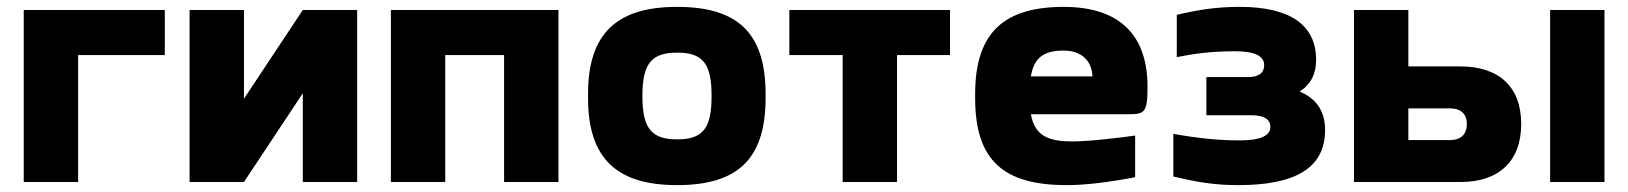

<svg xmlns="http://www.w3.org/2000/svg" viewBox="-20 -529 4732 558"><path d="M49 0H207V-369H459V-500H49Z M531 0H689L860 -258V0H1018V-500H860L689 -242V-500H531Z M1116 0H1274V-369H1445V0H1603V-500H1116Z M1689 -256V-244C1689 -66 1775 9 1948 9C2123 9 2205 -66 2205 -244V-256C2205 -434 2123 -509 1948 -509C1775 -509 1689 -434 1689 -256ZM1847 -248V-252C1847 -348 1877 -376 1948 -376C2020 -376 2048 -347 2048 -252V-248C2048 -153 2020 -124 1948 -124C1877 -124 1847 -152 1847 -248Z M2429 0H2587V-369H2741V-500H2274V-369H2429Z M3315 -277C3315 -422 3239 -509 3071 -509C2899 -509 2814 -435 2814 -256V-244C2814 -62 2897 9 3080 9C3134 9 3201 1 3279 -14V-135C3237 -129 3147 -118 3096 -118C3021 -118 2987 -138 2976 -197H3257C3306 -197 3315 -200 3315 -277ZM2976 -307C2985 -361 3013 -382 3071 -382C3124 -382 3153 -352 3155 -307Z M3607 -305H3486V-194H3617C3654 -194 3672 -182 3672 -160C3672 -134 3642 -121 3584 -121C3525 -121 3468 -126 3390 -140V-16C3462 1 3511 9 3579 9C3742 9 3831 -39 3831 -151C3831 -205 3807 -242 3757 -263C3789 -283 3805 -314 3805 -355C3805 -455 3731 -509 3584 -509C3514 -509 3466 -501 3400 -486V-363C3450 -373 3499 -380 3569 -380C3625 -380 3654 -367 3654 -340C3654 -317 3638 -305 3607 -305Z M3915 0H4224C4337 0 4401 -61 4401 -169C4401 -276 4337 -336 4224 -336H4073V-500H3915ZM4073 -122V-214H4195C4225 -214 4243 -198 4243 -169C4243 -138 4225 -122 4195 -122ZM4485 0H4643V-500H4485Z"/></svg>

Font: LT Wave Alt Black
Style: Regular
Weight: 900
Designer: Daniel Lyons
Version: Version 2.5 (Glyphs App)